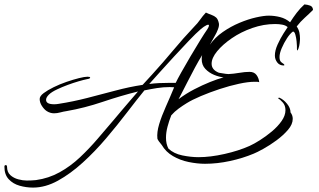

<svg xmlns="http://www.w3.org/2000/svg" viewBox="-169 -692 1445 871"><path d="M-19 159Q-50 159 -80 150.5Q-110 142 -129.5 121Q-149 100 -149 64Q-149 57 -143 57Q-137 57 -137 65Q-137 89 -122 102.5Q-107 116 -86 121.5Q-65 127 -48 127Q-37 127 -26.5 126.5Q-16 126 -6 125Q52 117 101.5 89.5Q151 62 193.5 22Q236 -18 274 -62.5Q312 -107 347 -148Q361 -165 381.5 -189Q402 -213 422.5 -237Q443 -261 457 -277Q380 -258 297 -230Q214 -202 133 -188Q119 -186 104.5 -182Q90 -178 76 -178Q59 -178 43 -188Q31 -196 21 -211.5Q11 -227 11 -243Q11 -256 29 -269.5Q47 -283 74.5 -296.5Q102 -310 132.5 -320.5Q163 -331 189 -337.5Q215 -344 228 -344Q240 -344 240 -340Q240 -335 226 -333Q211 -330 187 -323Q163 -316 137.5 -306.5Q112 -297 91 -287Q65 -275 52.5 -262.5Q40 -250 40 -239Q40 -219 77 -219Q82 -219 87 -219.5Q92 -220 98 -221Q162 -231 226.5 -247.5Q291 -264 354.5 -281Q418 -298 478 -307L522 -355Q572 -410 616.5 -463.5Q661 -517 712 -571Q728 -587 739 -603Q750 -619 765 -635Q780 -628 791.5 -624Q803 -620 811.5 -612.5Q820 -605 824 -586Q826 -575 819.5 -558.5Q813 -542 808 -534L783 -489Q806 -522 842 -547Q878 -572 917.5 -588.5Q957 -605 992.5 -613Q1028 -621 1050 -621Q1076 -621 1101.5 -614.5Q1127 -608 1147 -591Q1161 -613 1177 -634Q1193 -655 1212 -672Q1226 -671 1238 -666.5Q1250 -662 1251 -647Q1232 -628 1213 -611Q1194 -594 1177 -572Q1186 -559 1189 -545Q1192 -531 1192 -515Q1192 -511 1190.5 -497Q1189 -483 1185 -472Q1181 -463 1180 -463Q1178 -463 1178 -471Q1178 -479 1178 -483Q1178 -489 1176.5 -504.5Q1175 -520 1171 -534.5Q1167 -549 1160 -549Q1147 -540 1133 -518.5Q1119 -497 1109 -473.5Q1099 -450 1099 -433Q1099 -414 1110 -407.5Q1121 -401 1121 -397Q1121 -395 1118 -395Q1099 -395 1088.5 -409Q1078 -423 1078 -440Q1078 -463 1090.5 -490.5Q1103 -518 1117 -540Q1131 -562 1136 -569Q1127 -577 1112 -580Q1097 -583 1079 -583Q1027 -583 975.5 -565Q924 -547 882.5 -518.5Q841 -490 816 -459.5Q791 -429 791 -403Q791 -375 824 -362Q827 -362 836.5 -360Q846 -358 855.5 -357Q865 -356 867 -356Q890 -357 916 -361.5Q942 -366 963 -366Q984 -366 994.5 -352Q1005 -338 1007 -319Q1002 -321 996.5 -321Q991 -321 985 -321Q957 -321 915 -312Q873 -303 827.5 -288Q782 -273 742 -256Q702 -239 678 -224Q660 -213 641.5 -199.5Q623 -186 608 -169Q598 -144 591 -117.5Q584 -91 584 -67Q584 -39 595 -18Q619 5 658 13Q697 21 732 21Q785 21 849.5 6.5Q914 -8 963 -30Q983 -39 1010 -56Q1037 -73 1064 -95.5Q1091 -118 1108.5 -143Q1126 -168 1126 -192Q1126 -214 1113.5 -227.5Q1101 -241 1093 -246Q1092 -248 1091 -248Q1091 -248 1091 -248Q1091 -248 1091 -248Q1091 -248 1091 -248Q1094 -247 1098 -249Q1117 -241 1133 -221.5Q1149 -202 1149 -182Q1159 -169 1159 -153Q1159 -128 1137.5 -103Q1116 -78 1085.5 -55.5Q1055 -33 1026 -17Q997 -1 982 5Q932 26 874 38.5Q816 51 761 51Q726 51 687 43Q648 35 615.5 16Q583 -3 565 -34Q558 -42 552 -50.5Q546 -59 545 -63Q542 -92 553 -128.5Q564 -165 583 -207.5Q602 -250 621 -296Q616 -296 611 -296.5Q606 -297 601 -297Q572 -297 543.5 -292.5Q515 -288 486 -282Q451 -239 407 -181.5Q363 -124 312.5 -64.5Q262 -5 206.5 45.5Q151 96 94 127.5Q37 159 -19 159ZM508 -311Q531 -314 552 -315Q573 -316 595 -316H628Q635 -331 653.5 -364Q672 -397 695 -436Q718 -475 739 -509Q760 -543 772 -560Q779 -571 779 -576Q779 -583 767.5 -577.5Q756 -572 742 -560Q721 -542 689 -508.5Q657 -475 621.5 -436.5Q586 -398 555.5 -364Q525 -330 508 -311ZM641 -242Q674 -267 711.5 -286.5Q749 -306 784 -320Q819 -334 845 -341Q825 -343 802 -352.5Q779 -362 762.5 -379.5Q746 -397 746 -424Q746 -429 746.5 -433.5Q747 -438 748 -442Q733 -418 715.5 -385.5Q698 -353 681 -319.5Q664 -286 650 -259Z"/></svg>

Font: The Nautigal
Style: Regular
Weight: 400
Designer: Robert E. Leuschke
Foundry: Robert E. Leuschke
Version: Version 1.100; ttfautohint (v1.8.3)